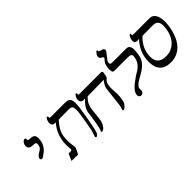

<svg xmlns="http://www.w3.org/2000/svg" viewBox="81 -1853 2856 2856"><g transform="rotate(-45 1509.0 -424.5)"><path d="M281 -331Q269.5 -331 263 -339.2Q256.5 -347.5 256.5 -359.5Q256.5 -378 272.5 -393.8Q288.5 -409.5 315 -427.5L324 -433.5Q349.5 -446.5 366 -463.8Q382.5 -481 388.5 -515Q390.5 -525 390.5 -534.5Q390.5 -550.5 383.2 -558.2Q376 -566 362.2 -568.5Q348.5 -571 323.5 -571Q285.5 -571 263.5 -588.2Q241.5 -605.5 241.5 -637Q241.5 -645 243 -654Q246 -671.5 255.8 -688Q265.5 -704.5 278.2 -714.8Q291 -725 302.5 -725Q312.5 -725 318.8 -719Q325 -713 325 -703.5Q325 -700 324.5 -698Q324 -696.5 324 -693Q324 -681 335 -675.5Q346 -670 364.5 -670Q398.5 -670 419.5 -662.5Q440.5 -655 451 -636.8Q461.5 -618.5 461.5 -586.5Q461.5 -560.5 456 -530Q450 -495 432 -461Q414 -427 385 -398.5Q345.5 -366 320.8 -348.5Q296 -331 281 -331Z M1167.5 -194Q1159 -147 1147.5 -98.2Q1136 -49.5 1130.5 -33.5Q1123.5 -18.5 1109.5 -3.2Q1095.5 12 1087.5 12Q1078.5 12 1072.8 7.2Q1067 2.5 1068.5 -6Q1069 -9 1077 -32.5L1086.5 -61Q1097.5 -91 1105.5 -130Q1113.5 -169 1127 -251Q1134.5 -297 1141 -333Q1157 -420 1158.5 -479Q1158 -514 1152.5 -533.5Q1147 -553 1131.5 -562Q1116 -571 1086.5 -571L868.5 -568.5Q820 -515.5 788.5 -462.2Q757 -409 747 -353Q739 -308 739 -258Q739 -193.5 751 -125.5Q753.5 -122 753.5 -114Q753.5 -107 752.5 -103Q751 -93.5 736.5 -60Q722 -26.5 706 3L569 0L617 -109H664Q672.5 -109 679.5 -114.2Q686.5 -119.5 686.5 -127L685.5 -149L684 -174Q683.5 -181.5 682.5 -201.5Q681.5 -221.5 681.5 -238Q681.5 -277.5 687.5 -313Q701 -388 729.5 -449.8Q758 -511.5 810 -573.5L782.5 -571Q759.5 -571 746 -587.5Q732.5 -604 732.5 -631Q732.5 -640.5 734 -650Q738 -673.5 750.2 -697.2Q762.5 -721 773.5 -721Q788.5 -721 788.5 -702L788 -692.5Q788 -687 794.8 -683.5Q801.5 -680 815 -680H1106Q1158.5 -680 1184.5 -664Q1210.5 -648 1216.5 -611.5Q1221 -593 1221 -564.5Q1221 -527 1213.8 -472Q1206.5 -417 1193 -338Z M1187 1 1191.5 -9Q1211.5 -52 1222.5 -125L1241 -245L1253.5 -334Q1260 -380 1286.5 -421.2Q1313 -462.5 1367.5 -514L1333.5 -512Q1307 -512 1291.8 -529Q1276.5 -546 1276.5 -574Q1276.5 -583 1278 -592Q1281 -608.5 1289.5 -625.5Q1298 -642.5 1308 -653.8Q1318 -665 1324.5 -665Q1329.5 -665 1332.2 -660.8Q1335 -656.5 1335 -649Q1335 -646 1334 -639Q1333.5 -637.5 1333.5 -634.5Q1333.5 -627.5 1338.5 -624.2Q1343.5 -621 1354.5 -621H1799.5Q1819 -621 1827 -616.2Q1835 -611.5 1835 -601Q1835 -599 1834 -593L1823 -530Q1820 -513 1811 -501.5Q1765.5 -469 1755 -412Q1750 -381 1750 -335Q1750 -305 1752 -282.5Q1756.5 -249.5 1756.5 -219.5Q1756.5 -187 1752.8 -159.2Q1749 -131.5 1742.5 -100L1739.5 -84Q1736 -63.5 1720.2 -40.5Q1704.5 -17.5 1685 -1.8Q1665.5 14 1651 14Q1646 14 1643 10.2Q1640 6.5 1640 0Q1640 -4 1640.5 -6Q1643.5 -17.5 1647.5 -29Q1653.5 -39.5 1659.5 -73Q1663 -94.5 1670 -158Q1682 -271.5 1688.5 -323L1695.5 -380Q1700.5 -419.5 1715.8 -448.8Q1731 -478 1761 -514.5L1418 -509.5Q1388.5 -480 1371.2 -455.8Q1354 -431.5 1343.5 -403.8Q1333 -376 1326 -336Q1324 -325 1323.5 -317Q1323 -303.5 1317 -255Q1309 -165.5 1300 -116Q1294.5 -86.5 1278.8 -55.8Q1263 -25 1241.5 -5Q1220 15 1199 15Q1193 15 1189.8 10.8Q1186.5 6.5 1187 1Z M2225 -194Q2162 -159.5 2128.8 -139Q2095.5 -118.5 2072.2 -95.2Q2049 -72 2044.5 -46L2045 -26.5Q2047.5 -21.5 2047.5 -14.5Q2047.5 -12 2046.5 -5Q2042 19 2027.8 32.5Q2013.5 46 1994.5 46Q1973 46 1961 33.2Q1949 20.5 1949 -1.5Q1949 -9 1950.5 -17Q1956.5 -52 1985.2 -86.8Q2014 -121.5 2046.5 -147.2Q2079 -173 2123 -203.5Q2143 -217 2151 -223Q2163.5 -230.5 2169.5 -233.5Q2205.5 -254 2233.2 -274.8Q2261 -295.5 2286.2 -331.8Q2311.5 -368 2320.5 -419Q2321 -422.5 2323 -433.5Q2325 -444.5 2325 -453Q2325 -474.5 2307.8 -485.8Q2290.5 -497 2243.5 -497H1961.5Q1948.5 -497 1940.5 -506.2Q1932.5 -515.5 1931 -532.5Q1928 -544 1928 -561Q1928 -587 1934.5 -624Q1938.5 -648.5 1944.5 -663.2Q1950.5 -678 1968.5 -702Q1985.5 -719 1991.5 -727.2Q1997.5 -735.5 1997.5 -745Q1997.5 -751.5 1993 -756Q1988.5 -760.5 1978 -766.5Q1959 -774.5 1950.8 -785.5Q1942.5 -796.5 1942.5 -813Q1942.5 -821 1944 -830Q1946 -842.5 1955.5 -858Q1965 -873.5 1976.2 -884.2Q1987.5 -895 1995 -895Q2006 -895 2006 -884.5Q2006 -883 2005 -877L2006 -866Q2012.5 -866 2025 -858Q2051 -852.5 2066.5 -845.8Q2082 -839 2085 -832.5Q2095 -826.5 2095 -813Q2095 -808.5 2094.5 -806Q2093 -796 2080.5 -778.5Q2068 -761 2043.5 -730.5Q2018.5 -699.5 2006.5 -682.8Q1994.5 -666 1993 -656Q1991 -645.5 1991 -635Q1991 -617.5 2001.2 -611.8Q2011.5 -606 2039 -606H2324Q2365.5 -606 2382.8 -580.8Q2400 -555.5 2400 -508Q2400 -466 2386 -388Q2376.5 -333 2335.8 -284Q2295 -235 2225 -194Z M2937.5 -160.5Q2887 -74 2815.2 -31.5Q2743.5 11 2653.5 11Q2540 11 2481.2 -49.2Q2422.5 -109.5 2422.5 -226Q2422.5 -273.5 2432 -327Q2444 -393 2478.8 -457.5Q2513.5 -522 2564 -573.5L2525.5 -571Q2471.5 -571 2471.5 -621.5Q2471.5 -631 2474 -645Q2477 -661 2485 -679Q2493 -697 2502.8 -709Q2512.5 -721 2520.5 -721Q2526 -721 2528.8 -717.5Q2531.5 -714 2531 -710L2527.5 -696Q2523 -680 2555 -680H2892Q2953.5 -680 2985.8 -626.2Q3018 -572.5 3018 -480.5Q3018 -428 3007.5 -368Q2987 -253 2937.5 -160.5ZM2958.5 -457Q2958.5 -516 2932.2 -543.5Q2906 -571 2846.5 -571L2632.5 -569Q2579 -521.5 2544.2 -462.2Q2509.5 -403 2498 -338Q2491.5 -301 2491.5 -268Q2491.5 -104 2665 -104Q2705.5 -104 2737.5 -111.8Q2769.5 -119.5 2798.5 -138.5Q2856 -168.5 2895.8 -229.2Q2935.5 -290 2949.5 -370Q2958.5 -419.5 2958.5 -457Z"/></g></svg>

Font: JuliaMono Italic
Style: Regular
Weight: 400
Italic angle: -9°
Monospace: yes
Designer: cormullion
Foundry: corm
Version: Version 0.049; ttfautohint (v1.8.4)